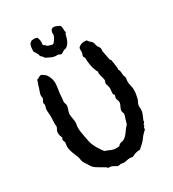

<svg xmlns="http://www.w3.org/2000/svg" viewBox="-214 -987 1034 1145"><g transform="rotate(-30 302.5 -414.0)"><path d="M565.9 -303.2Q565.9 -290.5 563 -274.4Q560.1 -258.3 557.1 -246.1Q554.7 -237.8 550 -230Q545.4 -222.2 543.9 -213.9Q542.5 -206.5 543.2 -199Q543.9 -191.4 543.9 -184.1Q543.9 -167 537.6 -152.8Q531.2 -138.7 524.9 -123Q522.5 -119.1 522.9 -115Q523.4 -110.8 521 -106.9Q518.6 -103 517.1 -102.3Q515.6 -101.6 514.4 -100.8Q513.2 -100.1 512.7 -97.9Q512.2 -95.7 512.2 -89.8V-87.9Q506.8 -85 505.1 -79.6Q503.4 -74.2 504.9 -68.8Q494.6 -59.1 484.6 -49.1Q474.6 -39.1 466.8 -26.9Q457 -12.7 443.8 -1.5Q430.7 9.8 418 22H416Q400.4 22 387 26.1Q373.5 30.3 359.9 38.1Q351.1 35.2 340.8 35.2Q329.6 35.2 318.4 38.1Q307.1 41 295.9 41Q290.5 41 285.9 39.6Q281.2 38.1 275.9 38.1Q272 38.1 269 39.6Q266.1 41 262.2 41Q254.9 41 248.8 37.6Q242.7 34.2 235.8 30Q229 25.9 220.9 23.2Q212.9 20.5 202.1 22Q194.8 14.2 184.1 7.8Q173.3 1.5 161.6 -5.1Q149.9 -11.7 138.4 -19Q127 -26.4 118.2 -36.1Q117.2 -37.6 112.3 -45.2Q107.4 -52.7 101.8 -61.5Q96.2 -70.3 91.3 -78.1Q86.4 -85.9 85.9 -87.9Q82 -97.2 81.1 -107.2Q80.1 -117.2 76.2 -127Q71.8 -138.2 67.4 -148.4Q63 -158.7 59.3 -168.9Q55.7 -179.2 53.2 -189.9Q50.8 -200.7 50.8 -213.9Q50.8 -219.2 52.5 -224.9Q54.2 -230.5 54.2 -235.8Q54.2 -242.2 51 -248Q47.9 -253.9 47.9 -259.8Q47.9 -267.6 54.2 -272Q49.3 -280.3 46.6 -289.3Q43.9 -298.3 43.9 -308.1Q43.9 -320.3 48.6 -327.9Q53.2 -335.4 57.1 -346.2Q56.2 -351.6 55.7 -356.7Q55.2 -361.8 55.2 -367.2Q55.2 -379.9 56.2 -392.1Q57.1 -404.3 57.1 -417Q57.1 -427.7 55.7 -438.5Q54.2 -449.2 54.2 -460Q54.2 -469.2 57.6 -477.5Q61 -485.8 61 -495.1Q61 -502.9 57.1 -506.8L69.8 -533.2Q68.8 -537.6 68.4 -542.5Q67.9 -547.4 67.9 -551.8Q67.9 -558.1 70.3 -566.7Q72.8 -575.2 75.7 -583.5Q78.6 -591.8 81.1 -598.1Q83.5 -604.5 83 -606.9Q85.9 -616.7 89.8 -626Q93.8 -635.3 96.2 -646Q104.5 -647.5 112.5 -653.3Q120.6 -659.2 128.9 -659.2Q130.9 -659.2 134 -657.5Q137.2 -655.8 140.4 -653.6Q143.6 -651.4 146.2 -649.2Q148.9 -647 150.9 -646Q158.2 -640.1 163.6 -631.6Q168.9 -623 172.6 -613.5Q176.3 -604 178.2 -593.8Q180.2 -583.5 180.2 -574.2Q180.2 -563.5 178.5 -552.5Q176.8 -541.5 175 -529.8Q173.3 -518.1 171.6 -505.1Q169.9 -492.2 169.9 -478Q169.9 -472.2 168.5 -466.1Q167 -460 167 -454.1Q167 -446.3 169.9 -439.5Q172.9 -432.6 172.9 -424.8Q172.9 -418 170.9 -411.4Q168.9 -404.8 166.5 -397.9Q164.1 -391.1 162.1 -384.3Q160.2 -377.4 160.2 -370.1Q160.2 -356 163.6 -341.6Q167 -327.1 167 -313Q167 -303.2 165 -293.9Q163.1 -284.7 163.1 -274.9Q163.1 -256.8 166.7 -239Q170.4 -221.2 172.9 -204.1Q175.8 -186.5 179.2 -172.6Q182.6 -158.7 188 -146Q193.4 -133.3 200.4 -121.1Q207.5 -108.9 217.8 -94.2Q221.2 -90.3 225.6 -84Q230 -77.6 233.9 -75.2Q236.8 -73.7 240.5 -73.7Q244.1 -73.7 247.1 -71.8Q255.9 -67.9 262.2 -64.9Q268.6 -62 274.9 -60.1Q281.2 -58.1 288.3 -57.1Q295.4 -56.2 305.2 -56.2Q315.4 -56.2 319.3 -57.1Q323.2 -58.1 324.7 -59.8Q326.2 -61.5 327.6 -64Q329.1 -66.4 334 -68.8Q340.8 -72.3 348.4 -73.2Q356 -74.2 362.8 -78.1Q373.5 -84 381.3 -92.5Q389.2 -101.1 396 -110.6Q402.8 -120.1 409.4 -129.4Q416 -138.7 424.8 -146Q425.3 -147.5 428.2 -157.2Q431.2 -167 434.6 -178.2Q438 -189.5 440.9 -198.5Q443.8 -207.5 443.8 -208Q443.8 -214.8 440.9 -220.5Q438 -226.1 438 -232.9Q438 -240.2 440.4 -246.6Q442.9 -252.9 446 -259Q449.2 -265.1 451.7 -271.5Q454.1 -277.8 454.1 -285.2Q454.1 -293.5 450.4 -301Q446.8 -308.6 446.8 -316.9Q446.8 -321.8 449 -325.7Q451.2 -329.6 451.2 -334Q451.2 -339.4 447.5 -342Q443.8 -344.7 443.8 -351.1Q443.8 -359.4 445.3 -366.9Q446.8 -374.5 446.8 -382.8Q446.8 -392.1 443.8 -401.9Q440.9 -411.6 438 -419.9Q438 -426.3 440.9 -431.6Q443.8 -437 443.8 -442.9Q443.8 -450.7 441.4 -458.5Q439 -466.3 436.8 -474.1Q434.6 -481.9 433.1 -490Q431.6 -498 434.1 -506.8Q427.2 -517.6 422.6 -530.8Q418 -543.9 415 -558.1Q412.1 -572.3 410.6 -586.2Q409.2 -600.1 409.2 -611.8Q409.2 -618.7 405.5 -622.1Q401.9 -625.5 401.9 -629.9Q401.9 -636.2 405 -641.1Q408.2 -646 408.2 -651.9Q409.2 -656.7 408.7 -661.6Q408.2 -666.5 408.2 -670.9Q408.2 -675.3 408.9 -679.7Q409.7 -684.1 412.1 -688Q420.4 -694.8 430.7 -699Q440.9 -703.1 452.1 -703.1Q456.5 -703.1 460.9 -702.6Q465.3 -702.1 470.2 -701.2Q471.2 -696.8 474.4 -693.1Q477.5 -689.5 481.4 -686Q485.4 -682.6 489.3 -679.2Q493.2 -675.8 496.1 -671.9Q500 -665 501 -657.5Q502 -649.9 504.9 -643.1Q507.3 -636.7 512 -631.1Q516.6 -625.5 518.1 -620.1Q519.5 -614.7 518.8 -609.6Q518.1 -604.5 518.1 -599.1L530.8 -533.2L537.1 -526.9Q537.6 -524.9 539.1 -515.9Q540.5 -506.8 542 -496.3Q543.5 -485.8 544.7 -476.8Q545.9 -467.8 545.9 -465.8Q545.9 -463.4 545.4 -460.9Q544.9 -458.5 543.9 -456.1Q548.3 -452.1 549.8 -446.5Q551.3 -440.9 552 -434.6Q552.7 -428.2 552.7 -421.6Q552.7 -415 554.2 -410.2Q555.2 -405.3 557.6 -401.4Q560.1 -397.5 560.1 -392.1Q560.1 -385.7 558.6 -380.4Q557.1 -375 557.1 -368.2Q557.1 -352.5 561.5 -336.2Q565.9 -319.8 565.9 -303.2ZM385.7 -807.1V-804.7L379.9 -800.8Q377 -790.5 374.3 -779.8Q371.6 -769 367.4 -759.3Q363.3 -749.5 357.4 -740.7Q351.6 -731.9 341.8 -725.1Q336.4 -721.7 330.8 -720.9Q325.2 -720.2 320.8 -717.8Q315.4 -714.8 310.3 -711.4Q305.2 -708 299.8 -705.1Q294.4 -706.1 289.6 -708Q284.7 -710 278.8 -712.9H274.9Q263.7 -712.4 254.4 -714.1Q245.1 -715.8 236.8 -719.2Q228.5 -722.7 220.2 -726.8Q211.9 -731 202.6 -735.8Q198.2 -742.7 193.4 -748.5Q188.5 -754.4 181.6 -758.8Q179.2 -772.5 173.3 -782.5Q167.5 -792.5 160.6 -802.7Q161.1 -814 161.9 -825.4Q162.6 -836.9 166 -845.9Q169.4 -855 177.2 -860.8Q185.1 -866.7 200.7 -866.7Q207 -866.7 212.2 -865.5Q217.3 -864.3 222.7 -861.8Q226.1 -854.5 228 -846.2Q230 -837.9 230 -829.1Q230 -825.2 229.5 -821.3Q229 -817.4 228 -813Q229 -810.5 230.2 -808.8Q231.4 -807.1 232.9 -804.7L238.8 -802.7Q240.7 -798.8 242.2 -797.4Q243.7 -795.9 244.6 -795.2Q245.6 -794.4 247.1 -793.5Q248.5 -792.5 251 -790Q256.8 -787.6 266.8 -784.7Q276.9 -781.7 282.7 -781.7Q286.1 -781.7 291 -787.1Q295.9 -792.5 300.5 -799.6Q305.2 -806.6 308.6 -813.5Q312 -820.3 313 -823.7Q314.5 -828.6 314.2 -833.5Q314 -838.4 314 -842.8Q314 -847.2 315.4 -851.8Q316.9 -856.4 319.8 -860.4Q322.8 -864.3 326.9 -866.7Q331.1 -869.1 335.9 -869.1Q346.2 -869.1 357.4 -864.3Q368.7 -859.4 377.9 -854Q381.8 -844.7 382.3 -835.2Q382.8 -825.7 382.8 -815.9Q382.8 -813.5 384.3 -811.5Q385.7 -809.6 385.7 -807.1Z"/></g></svg>

Font: Margarine
Style: Regular
Weight: 400
Designer: Astigmatic (AOETI)
Foundry: Astigmatic (AOETI)
Version: Version 1.000